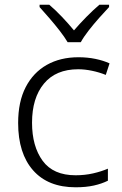

<svg xmlns="http://www.w3.org/2000/svg" viewBox="-20 -785 516 815"><path d="M301 10Q184 10 120.5 -62Q57 -134 57 -263Q57 -353 89 -415Q121 -477 178.5 -509.5Q236 -542 313 -542Q351 -542 385 -535Q419 -528 445 -516L429 -467Q402 -478 371 -484.5Q340 -491 312 -491Q217 -491 166.5 -430Q116 -369 116 -264Q116 -164 161 -102.5Q206 -41 301 -41Q340 -41 375 -49Q410 -57 438 -69V-18Q412 -5 378.5 2.5Q345 10 301 10ZM267 -606Q254 -628 233 -655Q212 -682 189 -708.5Q166 -735 148 -755V-765H189Q216 -742 243.5 -713Q271 -684 294 -656Q318 -684 346.5 -713Q375 -742 402 -765H443V-755Q424 -735 400.5 -708.5Q377 -682 356 -655Q335 -628 323 -606Z"/></svg>

Font: Noto Sans Thai Looped Light
Style: Regular
Weight: 300
Designer: Sasikarn Vongin, Ben Mitchell
Foundry: The Fontpad Ltd
Version: Version 1.001; ttfautohint (v1.8.4.7-5d5b)